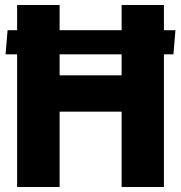

<svg xmlns="http://www.w3.org/2000/svg" viewBox="-20 -748 724 768"><path d="M2.3 -530.8 10.3 -627.2H681.8L673.8 -530.8ZM48.5 -728H218.5V-446.8H466.5V-728H635.7V0H466.5V-301.2H218.5V0H48.5Z"/></svg>

Font: Murecho Thin
Style: Regular
Weight: 100
Designer: Neil Summerour
Foundry: Positype
Version: Version 1.010